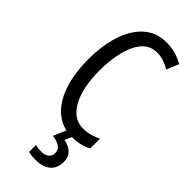

<svg xmlns="http://www.w3.org/2000/svg" viewBox="-304 -770 1054 1054"><g transform="rotate(45 223.0 -242.5)"><path d="M292 -649Q237 -649 203 -608.5Q169 -568 153 -501.5Q137 -435 137 -357Q137 -221 180.5 -143.5Q224 -66 297 -66Q327 -66 353.5 -73.5Q380 -81 404 -93V-17Q356 10 287 10Q214 10 161 -34Q108 -78 79 -160.5Q50 -243 50 -358Q50 -460 76 -543Q102 -626 155.5 -675.5Q209 -725 289 -725Q361 -725 422 -689L392 -618Q370 -632 345 -640.5Q320 -649 292 -649ZM354 137Q354 187 323 213.5Q292 240 236 240Q200 240 180 234V180Q200 186 223 186Q255 186 270.5 172.5Q286 159 286 137Q286 111 266 97.5Q246 84 210 79L244 0H293L271 50Q354 67 354 137Z"/></g></svg>

Font: Noto Sans Gurmukhi ExtraCondensed
Style: Regular
Weight: 400
Width: 2
Designer: Jelle Bosma - Monotype Design Team
Foundry: Monotype Imaging Inc.
Version: Version 2.004; ttfautohint (v1.8.4.7-5d5b)